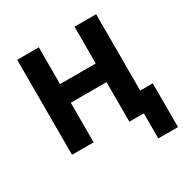

<svg xmlns="http://www.w3.org/2000/svg" viewBox="-159 -666 924 954"><g transform="rotate(-30 303.0 -188.5)"><path d="M520 -533H396V-322H191V-533H67V12H191V-215H396V12H479V156H592V-95H520Z"/></g></svg>

Font: Repo DemiBold
Style: Regular
Weight: 600
Designer: Stefan Peev
Foundry: Context Ltd
Version: Version 1.502